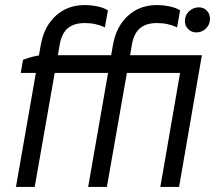

<svg xmlns="http://www.w3.org/2000/svg" viewBox="-20 -738 861 758"><path d="M150 -520H653L641 -450H62L71 -502Q92 -510 112.5 -515Q133 -520 150 -520ZM314 -718Q340 -718 365.5 -712.5Q391 -707 406 -697L394 -630Q377 -638 357.5 -642.5Q338 -647 315 -647Q272 -647 247.5 -626.5Q223 -606 215 -558L206 -505L204 -496L117 0H43L141 -561Q154 -634 200.5 -676Q247 -718 314 -718ZM599 -718Q625 -718 650.5 -712.5Q676 -707 691 -697L679 -630Q662 -638 642.5 -642.5Q623 -647 600 -647Q557 -647 532.5 -626.5Q508 -606 500 -558L491 -505L489 -496L402 0H328L426 -561Q439 -634 485.5 -676Q532 -718 599 -718ZM703 -520H777L687 0H613ZM710 -655Q710 -678 726.5 -693.5Q743 -709 765 -709Q784 -709 796.5 -696Q809 -683 809 -664Q809 -641 793 -625.5Q777 -610 755 -610Q736 -610 723 -623Q710 -636 710 -655ZM732 -520V-450H617V-520Z"/></svg>

Font: Fixel Italic Variable 20240409 Display Thin
Style: Italic
Weight: 100
Italic angle: -10°
Designer: AlfaBravo + MacPaw
Foundry: Kyrylo Tkachov, Marchela Mozhyna, Serhii Makarenko, Maria Weinstein, Zakhar Kryvoshyya
Version: Version 1.211;Glyphs 3.2 (3225)